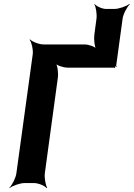

<svg xmlns="http://www.w3.org/2000/svg" viewBox="-20 -939 686 985"><path d="M576 -602 609 -843C612 -867 632 -904 646 -917L644 -919C629 -907 590 -893 566 -893H525C504 -893 474 -907 465 -919L464 -917C472 -904 478 -867 475 -843L464 -761C461 -737 465 -697 474 -685L476 -687C468 -700 434 -711 414 -711H204C180 -711 145 -725 134 -737L132 -735C142 -722 151 -685 148 -661L64 -50C61 -26 42 11 28 24L29 26C44 14 83 0 107 0H153C177 0 210 14 219 26L222 24C214 11 207 -26 210 -50L277 -542C280 -566 275 -606 264 -618L261 -616C271 -603 306 -592 326 -592H565C566 -592 567 -590 568 -589L571 -592C570 -593 569 -594 569 -595C569 -596 570 -600 569 -601L566 -598C567 -597 571 -598 572 -598H573C574 -598 575 -596 576 -595L579 -598C578 -599 576 -600 576 -602Z"/></svg>

Font: Asimov
Style: EdgeNarIt
Weight: 500
Designer: Google
Version: Version 2.000980: 2014